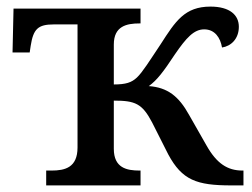

<svg xmlns="http://www.w3.org/2000/svg" viewBox="-20 -562 765 582"><path d="M120 0H406V-45H403C364 -45 325 -53 325 -111V-257C390 -257 411 -248 441 -191L490 -94C532 -16 576 0 681 0H718V-45H715C670 -45 637 -66 606 -121L553 -214C522 -270 488 -297 431 -301C456 -319 475 -344 510 -397C545 -448 568 -473 599 -473C631 -473 648 -448 653 -418C680 -422 704 -444 704 -481C704 -516 677 -542 618 -542C540 -542 512 -498 467 -428C433 -377 412 -343 395 -327C379 -312 362 -306 325 -306V-427C325 -483 364 -491 403 -491H406V-536H21L18 -403H70L73 -423C81 -474 95 -488 143 -488H215V-115C215 -54 177 -45 136 -45H120Z"/></svg>

Font: Noto Serif Thai Medium
Style: Regular
Weight: 500
Designer: Monotype Design Team
Foundry: Monotype Imaging Inc.
Version: Version 1.901;PS 001.901;hotconv 1.0.88;makeotf.lib2.5.64775